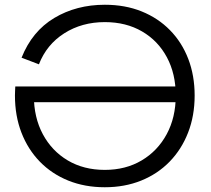

<svg xmlns="http://www.w3.org/2000/svg" viewBox="-20 -782 892 812"><path d="M746.1 -416.2V-349.9H50.9L45.2 -416.2ZM423.2 -761.9Q509.2 -761.9 578.9 -733.8Q648.7 -705.7 698.9 -654.4Q749.2 -603.2 776.2 -532.9Q803.2 -462.5 803.2 -378.1Q803.2 -292.2 775.4 -221.1Q747.7 -150 697.2 -98.2Q646.7 -46.4 576.9 -18.2Q507.2 9.9 423.2 9.9Q338.7 9.9 268.9 -18.2Q199.2 -46.4 148.7 -98.1Q98.2 -149.9 70.7 -221Q43.2 -292.2 43.2 -378Q43.2 -388.5 43.8 -398.3Q44.3 -408.2 44.6 -416.2L123.2 -408.4Q123.2 -400.2 123.2 -393Q123.2 -385.9 123.2 -378Q123.2 -285.4 161.1 -214.5Q199.1 -143.6 266.6 -103.5Q334.2 -63.5 423.2 -63.5Q511.5 -63.5 579 -103.5Q646.6 -143.5 685 -214.5Q723.3 -285.4 723.3 -378.1Q723.3 -469.9 685.8 -539.8Q648.3 -609.8 580.7 -649.1Q513.1 -688.5 423.2 -688.5Q326.3 -688.5 251.7 -641.1Q177.2 -593.7 144.6 -510L71.2 -538Q115.7 -649.8 209.4 -705.9Q303.2 -761.9 423.2 -761.9Z"/></svg>

Font: Hepta Slab ExtraLight
Style: Regular
Weight: 200
Designer: Michael LaGattuta
Foundry: Michael LaGattuta
Version: Version 1.100